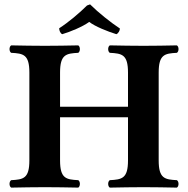

<svg xmlns="http://www.w3.org/2000/svg" viewBox="-20 -854 857 876"><path d="M564 -523V-367H254V-523C254 -606 282 -610 337 -613C347 -619 347 -641 337 -647C297 -646 225 -645 185 -645C145 -645 71 -646 31 -647C21 -641 21 -619 31 -613C86 -610 114 -606 114 -523V-122C114 -39 86 -35 31 -32C21 -26 21 -4 31 2C71 1 145 0 185 0C225 0 297 1 337 2C347 -4 347 -26 337 -32C282 -35 254 -39 254 -122V-319H564V-122C564 -39 536 -35 481 -32C471 -26 471 -4 481 2C521 1 595 0 635 0C675 0 747 1 787 2C797 -4 797 -26 787 -32C732 -35 704 -39 704 -122V-523C704 -606 732 -610 787 -613C797 -619 797 -641 787 -647C747 -646 675 -645 635 -645C595 -645 521 -646 481 -647C471 -641 471 -619 481 -613C536 -610 564 -606 564 -523ZM527 -724C487 -750 428 -797 391 -834L377 -829C342 -794 292 -752 250 -725C250 -715 255 -702 264 -698C301 -709 357 -732 387 -754C414 -733 472 -710 511 -698C520 -702 527 -714 527 -724Z"/></svg>

Font: Libertinus Serif
Style: Bold
Weight: 700
Designer: Philipp H. Poll, Khaled Hosny
Foundry: Caleb Maclennan
Version: Version 7.050;RELEASE